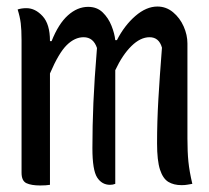

<svg xmlns="http://www.w3.org/2000/svg" viewBox="-20 -563 640 588"><path d="M133 3Q127 4 119.5 4.5Q112 5 103 5Q76 5 61 -2Q46 -9 46 -34V-440Q46 -472 43.5 -492Q41 -512 34 -534Q46 -538 61 -538Q88 -538 110.5 -513.5Q133 -489 133 -438V-437H138Q159 -490 188 -516Q217 -542 250 -542Q277 -542 294.5 -525Q312 -508 321.5 -484Q331 -460 333 -440H338Q361 -485 394.5 -514Q428 -543 462 -543Q489 -543 510 -525.5Q531 -508 542.5 -482Q554 -456 554 -430V-139Q554 -98 557 -68Q560 -38 569 0Q562 1 554.5 2.5Q547 4 536 4Q512 4 495.5 -6Q479 -16 470 -43.5Q461 -71 461 -124Q461 -190 465 -259Q469 -328 476 -417Q467 -449 438 -449Q410 -449 382.5 -422Q355 -395 333 -348V0Q326 3 317 3Q292 3 277.5 -19.5Q263 -42 263 -109Q263 -177 266 -248Q269 -319 277 -416Q266 -449 236 -449Q209 -449 184.5 -425Q160 -401 133 -338Z"/></svg>

Font: Recursive Mn Csl St
Style: Regular
Weight: 400
Monospace: yes
Version: Version 1.079;hotconv 1.0.112;makeotfexe 2.5.65598; ttfautoh